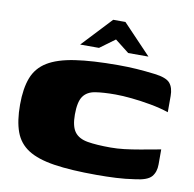

<svg xmlns="http://www.w3.org/2000/svg" viewBox="-75 -723 812 803"><g transform="rotate(10 331.5 -321.5)"><path d="M20 -230Q20 -299 37.5 -344.5Q55 -390 97.5 -416Q140 -442 213 -453Q286 -464 396 -464Q438 -464 474.5 -461.5Q511 -459 552 -454Q602 -448 618 -429Q634 -410 634 -375V-306Q598 -318 556.5 -325.5Q515 -333 475.5 -337Q436 -341 406 -341Q354 -341 320 -335.5Q286 -330 269.5 -306.5Q253 -283 253 -229Q253 -179 270.5 -155.5Q288 -132 326 -125.5Q364 -119 424 -119Q452 -119 482 -122.5Q512 -126 548.5 -132.5Q585 -139 634 -148V-84Q634 -52 617 -32Q600 -12 547 -6Q508 0 468.5 2Q429 4 387 4Q277 4 205.5 -7Q134 -18 93.5 -44Q53 -70 36.5 -115.5Q20 -161 20 -230ZM224 -521 342 -647H394L514 -521H428L368 -568L304 -521Z"/></g></svg>

Font: Genos Black
Style: Regular
Weight: 900
Designer: Robert E. Leuschke
Foundry: Robert E. Leuschke
Version: Version 1.010